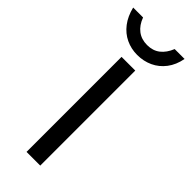

<svg xmlns="http://www.w3.org/2000/svg" viewBox="-241 -686 713 713"><g transform="rotate(45 116.0 -329.5)"><path d="M80 0V-499H152V0ZM116 -545Q84 -545 56.5 -558Q29 -571 9.5 -596.5Q-10 -622 -19 -659H33Q44 -629 65 -613Q86 -597 116 -597Q146 -597 166.5 -613Q187 -629 199 -659H251Q244 -622 224.5 -596.5Q205 -571 177 -558Q149 -545 116 -545Z"/></g></svg>

Font: Maven Pro
Style: Regular
Weight: 400
Designer: Joe Prince
Foundry: Joe Prince
Version: Version 2.103